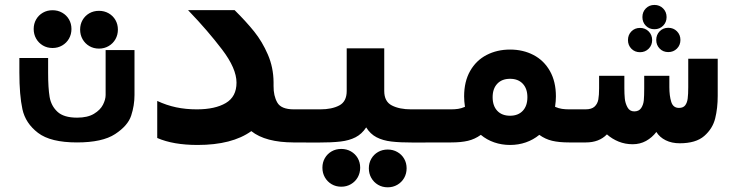

<svg xmlns="http://www.w3.org/2000/svg" viewBox="-20 -592 3040 798"><path d="M60.5 -291V-351H180V-289.5Q180 -226.5 186.2 -189.2Q192.5 -152 218.8 -127.5Q245 -103 300.5 -103Q344 -103 370.5 -119Q397 -135 408 -156.8Q419 -178.5 419 -197V-384H539V-197Q539 -153.5 525.2 -111.5Q511.5 -69.5 458.5 -34.8Q405.5 0 300 0Q190 0 138 -39.8Q86 -79.5 73.2 -138Q60.5 -196.5 60.5 -291ZM120 -471.5Q120 -493.5 130.2 -511.2Q140.5 -529 158.2 -539.2Q176 -549.5 198.5 -549.5Q220.5 -549.5 238.5 -539.2Q256.5 -529 266.8 -511.2Q277 -493.5 277 -471.5Q277 -449.5 266.8 -431.5Q256.5 -413.5 238.5 -403Q220.5 -392.5 198.5 -392.5Q176 -392.5 158.2 -403Q140.5 -413.5 130.2 -431.5Q120 -449.5 120 -471.5ZM313 -469Q313 -491 323.2 -508.8Q333.5 -526.5 351.2 -536.8Q369 -547 391.5 -547Q413.5 -547 431.5 -536.8Q449.5 -526.5 459.8 -508.8Q470 -491 470 -469Q470 -447 459.8 -429Q449.5 -411 431.5 -400.5Q413.5 -390 391.5 -390Q369 -390 351.2 -400.5Q333.5 -411 323.2 -429Q313 -447 313 -469Z M633.5 -18.5V-172.5Q672 -154.5 712 -146Q752 -137.5 798 -137.5Q874 -137.5 918.5 -163.8Q963 -190 963 -248.5Q963 -307.5 902.8 -386.5Q842.5 -465.5 768.5 -542.5L761.5 -550H955Q1003 -502.5 1036.5 -460.8Q1070 -419 1093.2 -365.5Q1116.5 -312 1117 -250V-248.5V-246.5V-234.5Q1116.5 -194 1132.5 -165.8Q1148.5 -137.5 1201.5 -137.5V0Q1083.5 0 1024.5 -47Q944.5 10.5 801 10.5Q700 10.5 633.5 -18.5Z M1320 105Q1320 83 1330.2 65.2Q1340.5 47.5 1358.2 37.2Q1376 27 1398.5 27Q1420.5 27 1438.5 37.2Q1456.5 47.5 1466.8 65.2Q1477 83 1477 105Q1477 127 1466.8 145Q1456.5 163 1438.5 173.5Q1420.5 184 1398.5 184Q1376 184 1358.2 173.5Q1340.5 163 1330.2 145Q1320 127 1320 105ZM1513 107.5Q1513 85.5 1523.2 67.8Q1533.5 50 1551.2 39.8Q1569 29.5 1591.5 29.5Q1613.5 29.5 1631.5 39.8Q1649.5 50 1659.8 67.8Q1670 85.5 1670 107.5Q1670 129.5 1659.8 147.5Q1649.5 165.5 1631.5 176Q1613.5 186.5 1591.5 186.5Q1569 186.5 1551.2 176Q1533.5 165.5 1523.2 147.5Q1513 129.5 1513 107.5ZM1421 -214V-391H1577V-214Q1577 -170 1608.5 -153.8Q1640 -137.5 1689 -137.5H1801.5V0L1702 0.5Q1642 0.5 1606.5 -3.8Q1571 -8 1545 -21.5Q1519 -35 1502 -62.5Q1484 -35 1457.8 -21.5Q1431.5 -8 1395.5 -3.8Q1359.5 0.5 1299 0.5L1198.5 0V-137.5H1311Q1359.5 -137.5 1390.2 -153.8Q1421 -170 1421 -214Z M1978.5 -31.5Q1953.5 -13.5 1925 -6.8Q1896.5 0 1854.5 0H1798V-137.5H1854.5Q1870.5 -137.5 1884 -139.5Q1897.5 -141.5 1912.5 -148Q1909 -171.5 1909 -191.5Q1909 -253 1934 -297Q1959 -341 2002.5 -363.5Q2046 -386 2100 -386Q2154 -386 2197.2 -363.5Q2240.5 -341 2265.5 -297Q2290.5 -253 2290.5 -191.5Q2290.5 -172.5 2287 -148Q2302 -141.5 2315.8 -139.5Q2329.5 -137.5 2345.5 -137.5H2402V0H2345.5Q2303.5 0 2275 -6.8Q2246.5 -13.5 2221.5 -31.5Q2196.5 -11 2165.5 -0.2Q2134.5 10.5 2100 10.5Q2065.5 10.5 2034.2 -0.2Q2003 -11 1978.5 -31.5ZM2172 -188Q2172 -223.5 2152.8 -244Q2133.5 -264.5 2100 -264.5Q2066 -264.5 2046.8 -244Q2027.5 -223.5 2027.5 -188Q2027.5 -152 2046.8 -131.5Q2066 -111 2100 -111Q2133.5 -111 2152.8 -131.5Q2172 -152 2172 -188Z M2502.5 -33.5Q2470 0 2415 0H2400V-137.5H2413Q2439 -137.5 2451.2 -149Q2463.5 -160.5 2466.8 -178.5Q2470 -196.5 2470 -225V-277H2575V-225Q2575 -202 2576.8 -182.8Q2578.5 -163.5 2587.8 -146.2Q2597 -129 2616 -129Q2635.5 -129 2644.8 -142.8Q2654 -156.5 2655.8 -175Q2657.5 -193.5 2657.5 -224V-277H2762V-230Q2762 -194 2769.8 -168.8Q2777.5 -143.5 2802 -143.5Q2819.5 -143.5 2827.8 -154.2Q2836 -165 2838.2 -182.5Q2840.5 -200 2840.5 -230V-348H2963V-193.5Q2963 -142.5 2952.5 -100Q2942 -57.5 2907.2 -27Q2872.5 3.5 2805 3.5Q2772 3.5 2746.8 -9Q2721.5 -21.5 2708 -43.5Q2690 -20 2665 -6.2Q2640 7.5 2609.5 7.5Q2578.5 7.5 2551.2 -3.5Q2524 -14.5 2502.5 -33.5ZM2650 -521Q2650 -542.5 2664.2 -557Q2678.5 -571.5 2700 -571.5Q2721.5 -571.5 2736 -557Q2750.5 -542.5 2750.5 -521Q2750.5 -499.5 2736 -485Q2721.5 -470.5 2700 -470.5Q2678.5 -470.5 2664.2 -485Q2650 -499.5 2650 -521ZM2590 -425.5Q2590 -447 2604.2 -461.5Q2618.5 -476 2640 -476Q2661.5 -476 2676 -461.5Q2690.5 -447 2690.5 -425.5Q2690.5 -404 2676 -389.5Q2661.5 -375 2640 -375Q2618.5 -375 2604.2 -389.5Q2590 -404 2590 -425.5ZM2707.5 -426Q2707.5 -447.5 2721.8 -462Q2736 -476.5 2757.5 -476.5Q2779 -476.5 2793.5 -462Q2808 -447.5 2808 -426Q2808 -404.5 2793.5 -390Q2779 -375.5 2757.5 -375.5Q2736 -375.5 2721.8 -390Q2707.5 -404.5 2707.5 -426Z"/></svg>

Font: JuliaMono Black
Style: Italic
Weight: 900
Italic angle: -9°
Monospace: yes
Designer: cormullion
Foundry: corm
Version: Version 0.057; ttfautohint (v1.8.4)